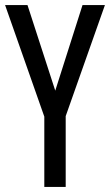

<svg xmlns="http://www.w3.org/2000/svg" viewBox="-20 -734 432 754"><path d="M197 -378 304 -714H392L238 -278V0H154V-276L0 -714H88Z"/></svg>

Font: Noto Sans ExtraCondensed
Style: Regular
Weight: 400
Width: 2
Designer: Monotype Design Team
Foundry: Monotype Imaging Inc.
Version: Version 2.013